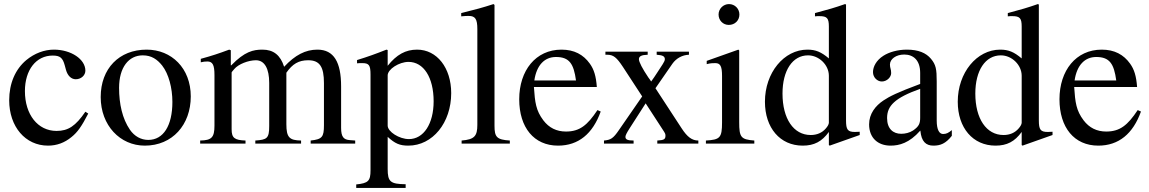

<svg xmlns="http://www.w3.org/2000/svg" viewBox="-20 -703 5626 940"><path d="M398 -156C350 -86 314 -62 257 -62C165 -62 102 -142 102 -257C102 -361 157 -431 238 -431C274 -431 287 -420 297 -383L303 -361C311 -332 329 -315 351 -315C377 -315 398 -334 398 -357C398 -413 328 -460 244 -460C197 -460 149 -442 109 -409C55 -364 25 -295 25 -212C25 -83 104 10 215 10C258 10 296 -4 330 -32C360 -56 380 -85 412 -147Z M914 -231C914 -369 820 -460 698 -460C563 -460 473 -367 473 -228C473 -89 568 10 689 10C824 10 914 -92 914 -231ZM824 -204C824 -88 780 -18 706 -18C670 -18 638 -36 616 -68C579 -122 563 -194 563 -273C563 -373 610 -432 679 -432C722 -432 750 -412 774 -382C806 -341 824 -272 824 -204Z M1719 0V-15L1693 -17C1663 -19 1650 -32 1650 -77V-280C1650 -398 1615 -460 1534 -460C1476 -460 1425 -434 1371 -376C1353 -433 1319 -460 1265 -460C1220 -460 1178 -451 1112 -383H1110V-457L1102 -460C1051 -441 1018 -430 963 -415V-398C976 -401 984 -402 995 -402C1021 -402 1030 -385 1030 -336V-88C1030 -30 1016 -16 960 -15V0H1182V-15C1129 -17 1114 -27 1114 -70V-348C1114 -350 1120 -357 1127 -365C1147 -389 1196 -408 1233 -408C1276 -408 1298 -366 1298 -297V-86C1298 -25 1287 -19 1230 -15V0H1454V-15C1397 -16 1382 -30 1382 -95V-347C1412 -390 1442 -408 1489 -408C1546 -408 1566 -375 1566 -296V-90C1566 -32 1557 -21 1501 -15V0Z M1878 -458 1872 -460C1819 -439 1783 -426 1728 -409V-393C1737 -394 1744 -394 1753 -394C1787 -394 1794 -384 1794 -337V131C1794 183 1783 194 1724 200V217H1966V199C1891 198 1878 187 1878 124V-33C1914 0 1937 10 1979 10C2098 10 2189 -102 2189 -247C2189 -371 2119 -460 2022 -460C1966 -460 1922 -436 1878 -381ZM1878 -334C1878 -364 1934 -400 1980 -400C2054 -400 2103 -324 2103 -207C2103 -97 2054 -22 1982 -22C1935 -22 1878 -58 1878 -88Z M2476 0V-15C2412 -19 2401 -32 2401 -87V-679L2396 -683C2344 -666 2307 -656 2238 -639V-623C2254 -625 2267 -625 2275 -625C2307 -625 2317 -609 2317 -561V-92C2317 -37 2303 -20 2240 -15V0Z M2905 -164C2856 -90 2818 -59 2751 -59C2705 -59 2668 -77 2640 -114C2604 -162 2599 -201 2594 -277H2902C2898 -331 2888 -363 2868 -391C2836 -436 2791 -460 2729 -460C2603 -460 2522 -358 2522 -217C2522 -79 2594 10 2712 10C2812 10 2882 -48 2921 -157ZM2596 -309C2607 -384 2646 -424 2702 -424C2768 -424 2789 -390 2800 -309Z M3399 0V-15C3368 -15 3345 -32 3317 -75L3189 -271L3272 -391C3291 -418 3321 -434 3353 -435V-450H3195V-435C3225 -433 3235 -427 3235 -413C3235 -401 3220 -383 3198 -348C3188 -333 3178 -317 3168 -304C3164 -311 3159 -317 3154 -324C3125 -367 3108 -400 3108 -413C3108 -428 3121 -434 3151 -435V-450H2944V-435H2953C2983 -435 2999 -422 3030 -375L3124 -231L3010 -66C2982 -25 2970 -18 2937 -15V0H3082V-15C3053 -15 3042 -20 3042 -33C3042 -40 3048 -52 3062 -74L3141 -197L3232 -57C3236 -51 3238 -46 3238 -39C3238 -21 3231 -17 3198 -15V0Z M3600 -632C3600 -660 3578 -683 3549 -683C3521 -683 3498 -660 3498 -632C3498 -603 3520 -581 3548 -581C3578 -581 3600 -603 3600 -632ZM3673 0V-15C3607 -20 3599 -31 3599 -105V-456L3595 -460L3440 -405V-389C3458 -394 3473 -394 3482 -394C3507 -394 3515 -378 3515 -331V-104C3515 -28 3505 -19 3436 -15V0Z M4189 -42V-58C4172 -57 4171 -57 4166 -57C4130 -57 4122 -68 4122 -114V-681L4117 -683C4069 -666 4034 -656 3970 -639V-623C3978 -624 3984 -624 3992 -624C4029 -624 4038 -614 4038 -573V-417C4000 -449 3973 -460 3933 -460C3818 -460 3725 -347 3725 -205C3725 -77 3799 10 3910 10C3966 10 4004 -10 4038 -57V7L4042 10ZM4038 -102C4038 -95 4032 -84 4023 -74C4005 -53 3980 -42 3949 -42C3865 -42 3811 -122 3811 -245C3811 -358 3860 -432 3936 -432C3990 -432 4038 -385 4038 -332Z M4640 -66C4623 -52 4613 -47 4597 -47C4579 -47 4566 -67 4566 -113V-304C4566 -365 4562 -386 4538 -415C4514 -444 4476 -460 4420 -460C4375 -460 4333 -448 4305 -430C4270 -408 4254 -376 4254 -350C4254 -323 4276 -304 4297 -304C4323 -304 4343 -326 4343 -345C4343 -366 4337 -369 4337 -387C4337 -414 4367 -436 4407 -436C4452 -436 4485 -408 4485 -346V-292C4372 -250 4335 -231 4305 -211C4266 -185 4235 -146 4235 -94C4235 -28 4278 10 4340 10C4383 10 4432 -3 4485 -63H4486C4491 -10 4513 10 4550 10C4584 10 4610 0 4640 -38ZM4485 -127C4485 -98 4479 -84 4450 -64C4433 -53 4412 -48 4392 -48C4353 -48 4323 -72 4323 -125C4323 -156 4333 -180 4357 -202C4382 -225 4423 -246 4485 -268Z M5133 -42V-58C5116 -57 5115 -57 5110 -57C5074 -57 5066 -68 5066 -114V-681L5061 -683C5013 -666 4978 -656 4914 -639V-623C4922 -624 4928 -624 4936 -624C4973 -624 4982 -614 4982 -573V-417C4944 -449 4917 -460 4877 -460C4762 -460 4669 -347 4669 -205C4669 -77 4743 10 4854 10C4910 10 4948 -10 4982 -57V7L4986 10ZM4982 -102C4982 -95 4976 -84 4967 -74C4949 -53 4924 -42 4893 -42C4809 -42 4755 -122 4755 -245C4755 -358 4804 -432 4880 -432C4934 -432 4982 -385 4982 -332Z M5550 -164C5501 -90 5463 -59 5396 -59C5350 -59 5313 -77 5285 -114C5249 -162 5244 -201 5239 -277H5547C5543 -331 5533 -363 5513 -391C5481 -436 5436 -460 5374 -460C5248 -460 5167 -358 5167 -217C5167 -79 5239 10 5357 10C5457 10 5527 -48 5566 -157ZM5241 -309C5252 -384 5291 -424 5347 -424C5413 -424 5434 -390 5445 -309Z"/></svg>

Font: XITS Math
Style: Regular
Weight: 400
Designer: MicroPress Inc., with final additions and corrections provided by Coen Hoffman, Elsevier (retired)
Version: Version 1.108